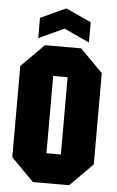

<svg xmlns="http://www.w3.org/2000/svg" viewBox="-60 -939 600 981"><g transform="rotate(5 240.0 -448.5)"><path d="M31 -116V-584L147 -701H333L449 -584V-116L333 1H147ZM203 -548V-152H277V-548ZM110 -734V-838L240 -898L370 -838V-734L240 -794Z"/></g></svg>

Font: Tektur Condensed
Style: Bold
Weight: 700
Width: 3
Designer: Adam Jagosz
Foundry: Adam Jagosz
Version: Version 1.005;gftools[0.9.30]